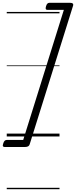

<svg xmlns="http://www.w3.org/2000/svg" viewBox="-48 -970 541 1365"><path d="M-25 50Q-21 36 -14.5 30.5Q-8 25 -1 25H117L406 -900H288Q280 -900 277.5 -905.5Q275 -911 279 -925Q283 -939 289 -944.5Q295 -950 303 -950H450Q477 -950 472 -931L163 56Q158 75 130 75H-16Q-24 75 -27 69.5Q-30 64 -25 50ZM0 365H375V375H0ZM0 -20H375V0H0ZM0 -505H375V-500H0ZM0 -885H375V-875H0Z"/></svg>

Font: Playwrite DK Loopet Guides
Style: Regular
Weight: 400
Designer: Veronika Burian, José Scaglione
Foundry: TypeTogether
Version: Version 1.003